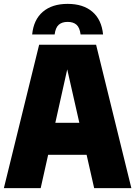

<svg xmlns="http://www.w3.org/2000/svg" viewBox="-24 -971 698 991"><path d="M-4 0 178 -740H472L654 0H462L423 -172H224.5L186 0ZM261.5 -337H385.5L323 -613ZM142 -793Q149.5 -869.5 197.2 -910.2Q245 -951 325 -951Q405.5 -951 453 -910.2Q500.5 -869.5 508 -793H392Q387.5 -828.5 371 -843.2Q354.5 -858 325 -858Q296 -858 279.2 -843.2Q262.5 -828.5 258 -793Z"/></svg>

Font: Encode Sans Condensed Condensed Black
Style: Regular
Weight: 900
Width: 3
Designer: Multiple Designers
Foundry: Impallari Type
Version: Version 3.000; ttfautohint (v1.8.3) -l 8 -r 50 -G 200 -x 14 